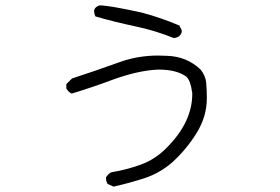

<svg xmlns="http://www.w3.org/2000/svg" viewBox="-20 -638 1040 712"><path d="M624 -497Q555 -525 481 -540.5Q407 -556 334 -577Q329 -587 329 -599Q330 -606 336.5 -611.5Q343 -617 349 -618Q385 -618 507 -591Q578 -572 646 -543L648 -537Q654 -529 654 -522Q654 -514 646.5 -506Q639 -498 624 -497ZM401 54 379 44Q373 35 373 20Q380 8 392 1Q448 -8 502 -27.5Q556 -47 598 -90Q693 -185 693 -290Q693 -296 692 -298Q687 -337 672 -353Q636 -380 567 -380Q492 -377 394 -341Q322 -314 246 -291Q234 -296 226 -310V-326L247 -347Q333 -375 419 -406Q489 -432 566 -432Q583 -432 599 -431Q672 -429 724 -380Q742 -357 744.5 -332Q747 -307 747 -274Q747 -207 710.5 -147Q674 -87 620 -37Q573 4 516.5 22.5Q460 41 401 54Z"/></svg>

Font: Yozai
Style: Regular
Weight: 400
Designer: LXGW / Y.OzVox
Foundry: LXGW / Y.OzVox
Version: Version 0.861;October 22, 2024